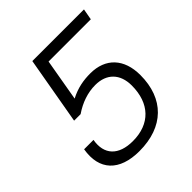

<svg xmlns="http://www.w3.org/2000/svg" viewBox="-191 -826 968 968"><g transform="rotate(-45 293.0 -341.5)"><path d="M252 9.8C424.3 9.8 526.4 -89.8 526.4 -258.3C526.4 -374.5 461.9 -442.9 353.5 -442.9C307.1 -442.9 258.8 -435.5 208 -408.7L247.1 -633.8H548.3L559.1 -693.4H190.9L127.4 -332H173.8C223.1 -365.7 275.9 -383.8 330.1 -383.8C410.6 -383.8 458.5 -334.5 458.5 -252C458.5 -124.5 386.2 -49.3 264.2 -49.3C162.6 -49.3 111.8 -103.5 127.9 -194.3H61C39.1 -65.9 109.4 9.8 252 9.8Z"/></g></svg>

Font: Cascadia Mono PL Light
Style: Italic
Weight: 300
Italic angle: -10°
Monospace: yes
Designer: Aaron Bell
Foundry: Saja Typeworks
Version: Version 2404.023